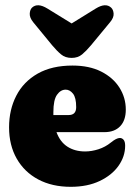

<svg xmlns="http://www.w3.org/2000/svg" viewBox="-20 -711 518 741"><path d="M465.5 -288Q465.5 -246.5 443.8 -223.8Q422 -201 383 -201H198Q212 -163 240.5 -144.8Q269 -126.5 308.5 -126.5Q333.5 -126.5 360 -135Q386.5 -143.5 408 -161Q429.5 -178.5 442.5 -178.5Q451 -178.5 457 -171.5Q463 -164.5 463 -148.5Q463 -107.5 437.5 -71.2Q412 -35 364.8 -12.5Q317.5 10 253 10Q181 10 127.5 -18.5Q74 -47 44.5 -98.8Q15 -150.5 15 -219.5Q15 -287.5 42.8 -341.5Q70.5 -395.5 125.2 -426.8Q180 -458 260 -458Q324.5 -458 370.5 -434.8Q416.5 -411.5 441 -372.8Q465.5 -334 465.5 -288ZM186 -278Q186 -272.5 186 -267H245Q274 -267 274 -297.5Q274 -334 261.8 -349.5Q249.5 -365 233.5 -365Q214 -365 200 -345.2Q186 -325.5 186 -278ZM331 -536Q313 -514.5 296.8 -501Q280.5 -487.5 256.5 -487.5Q232 -487.5 215.8 -501Q199.5 -514.5 181.5 -536L108 -625.5Q94 -643 94.8 -658.2Q95.5 -673.5 103.5 -681.5Q125 -701.5 163 -678L256.5 -620.5L349.5 -678Q387.5 -701.5 409 -681.5Q417.5 -673.5 418.5 -658.2Q419.5 -643 405 -625.5Z"/></svg>

Font: Fraunces 144pt SuperSoft Black
Style: Regular
Weight: 900
Version: Version 1.000;[b76b70a41]